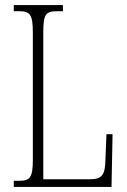

<svg xmlns="http://www.w3.org/2000/svg" viewBox="-20 -734 499 754"><path d="M34 0H418L422 -207H398L394 -104C392 -49 383 -30 332 -30H150V-606C150 -679 159 -690 207 -690H227V-714H34V-690H52C98 -690 109 -679 109 -605V-108C109 -35 98 -24 53 -24H34Z"/></svg>

Font: Noto Serif Devanagari ExtraCondensed ExtraLight
Style: Regular
Weight: 200
Width: 2
Designer: Universal Thirst, Indian Type Foundry and the Monotype Design Team
Foundry: Monotype Imaging Inc.
Version: Version 2.004